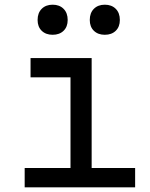

<svg xmlns="http://www.w3.org/2000/svg" viewBox="-20 -797 640 817"><path d="M85 0V-82H280V-468H110V-550H370V-82H555V0ZM426 -649Q397 -649 379.5 -666Q362 -683 362 -712Q362 -742 379.5 -759.5Q397 -777 426 -777Q455 -777 472.5 -759.5Q490 -742 490 -712Q490 -683 472.5 -666Q455 -649 426 -649ZM204 -649Q175 -649 157.5 -666Q140 -683 140 -712Q140 -742 157.5 -759.5Q175 -777 204 -777Q233 -777 250.5 -759.5Q268 -742 268 -712Q268 -683 250.5 -666Q233 -649 204 -649Z"/></svg>

Font: JetBrains Mono Zero
Style: Regular-Zero
Weight: 400
Designer: Philipp Nurullin, Konstantin Bulenkov
Foundry: JetBrains
Version: Version 2.211